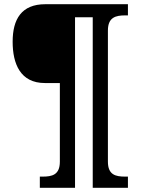

<svg xmlns="http://www.w3.org/2000/svg" viewBox="-20 -780 667 911"><path d="M169 111H336V-698H420V111H587V58H574C529 58 492 50 492 -13V-635C492 -698 529 -707 574 -707H587V-760H195C82 -760 40 -689 40 -582C40 -478 76 -386 193 -386H264V-13C264 50 227 58 182 58H169Z"/></svg>

Font: Noto Serif Test
Style: Bold
Weight: 700
Version: Version 1.000